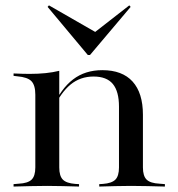

<svg xmlns="http://www.w3.org/2000/svg" viewBox="-20 -685 655 705"><path d="M153.2 -2.4Q121 -2.4 92.3 -1.6Q63.7 -0.8 29.8 0V-8.9L48.4 -10.5Q82.3 -12.1 96 -25.4Q109.7 -38.7 109.7 -70.2V-207.3H197.6V-70.2Q197.6 -38.7 210.9 -25.4Q224.2 -12.1 256.5 -9.7L270.2 -8.9V0Q237.9 -0.8 210.9 -1.6Q183.9 -2.4 153.2 -2.4ZM109.7 -207.3V-337.1Q109.7 -371.8 95.6 -386.7Q81.5 -401.6 43.5 -404.8L29.8 -406.5V-415.3Q50 -414.5 62.5 -414.1Q75 -413.7 88.7 -413.7Q120.2 -413.7 147.6 -416.5Q175 -419.4 197.6 -425V-415.3V-207.3ZM416.9 -207.3V-293.5Q416.9 -349.2 394.4 -376.6Q371.8 -404 323.4 -404Q275 -404 239.1 -374.6Q203.2 -345.2 174.2 -283.1L172.6 -289.5Q204 -359.7 248.4 -393.5Q292.7 -427.4 355.6 -427.4Q429 -427.4 466.9 -385.5Q504.8 -343.5 504.8 -263.7V-207.3ZM461.3 -2.4Q430.6 -2.4 403.6 -1.6Q376.6 -0.8 344.4 0V-8.9L358.1 -9.7Q390.3 -12.1 403.6 -25.4Q416.9 -38.7 416.9 -70.2V-207.3H504.8V-70.2Q504.8 -38.7 518.5 -25.4Q532.3 -12.1 566.1 -10.5L585.5 -8.9V0Q550.8 -0.8 522.2 -1.6Q493.5 -2.4 461.3 -2.4ZM454.8 -665.3 459.7 -659.7 310.5 -483.1H302.4L154.8 -659.7L159.7 -665.3L349.2 -556.5L316.1 -557.3Z"/></svg>

Font: Playfair 144pt SemiExpanded Medium
Style: Regular
Weight: 500
Width: 6
Designer: Claus Eggers Sørensen
Foundry: Claus Eggers Sørensen
Version: Version 2.203